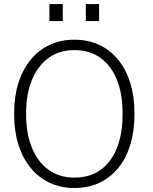

<svg xmlns="http://www.w3.org/2000/svg" viewBox="-20 -917 757 947"><path d="M346.7 10.3Q279.3 10.3 224.6 -15.6Q169.9 -41.5 130.9 -89.4Q91.8 -137.2 70.8 -203.4Q49.8 -269.5 49.8 -350.6V-359.9Q49.8 -440.9 70.6 -507.1Q91.3 -573.2 130.4 -621.3Q169.4 -669.4 224.1 -695.3Q278.8 -721.2 346.2 -721.2Q415 -721.2 470 -695.3Q524.9 -669.4 563.7 -621.3Q602.5 -573.2 622.8 -507.1Q643.1 -440.9 643.1 -359.9V-350.6Q643.1 -269.5 622.8 -203.4Q602.5 -137.2 564 -89.4Q525.4 -41.5 470.5 -15.6Q415.5 10.3 346.7 10.3ZM346.7 -41Q423.8 -41 476.8 -79.6Q529.8 -118.2 557.1 -188Q584.5 -257.8 584.5 -350.6V-360.8Q584.5 -453.6 556.9 -522.9Q529.3 -592.3 476.1 -631.1Q422.9 -669.9 346.2 -669.9Q272.5 -669.9 219.2 -631.1Q166 -592.3 137.5 -522.7Q108.9 -453.1 108.9 -360.8V-350.6Q108.9 -257.8 137.5 -188Q166 -118.2 219.5 -79.6Q272.9 -41 346.7 -41ZM403.3 -813V-897H468.8V-813ZM223.6 -813V-897H289.6V-813Z"/></svg>

Font: Roboto Slab LO Light
Style: Regular
Weight: 300
Designer: Google
Version: Version 2.000